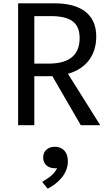

<svg xmlns="http://www.w3.org/2000/svg" viewBox="-20 -750 660 1150"><path d="M185.5 0V-293.5H274.5L293.5 -294L464 0H580.5L387 -308C498 -339.5 556.5 -421 556.5 -531.5C556.5 -670.5 455.5 -730 308.5 -730H88.5V0ZM271.5 -369H185.5V-653.5H283.5C397.5 -653.5 457 -618 457 -522C457 -431 407.5 -369 271.5 -369ZM309.5 258C313.5 258 317.5 257.5 322 257C306.5 292.5 271.5 316 232.5 339.5L265.5 380C327.5 348.5 386.5 292 386.5 216C386.5 156.5 351.5 129 308.5 129C269 129 238.5 152.5 238.5 193.5C238.5 233.5 268 258 309.5 258Z"/></svg>

Font: Monaspace Neon
Style: Regular
Weight: 400
Designer: Riley Cran & the Lettermatic Team
Foundry: Lettermatic
Version: Version 1.200 (Monaspace Neon)